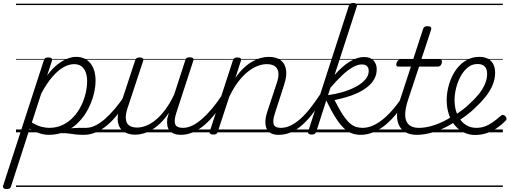

<svg xmlns="http://www.w3.org/2000/svg" viewBox="-110 -910 3502 1320"><path d="M462 17Q431 17 408 14Q385 11 363 8Q341 5 315.5 5.5Q290 6 255 12L280 -10Q319 -19 346.5 -23.5Q374 -28 395.5 -29.5Q417 -31 436.5 -31Q456 -31 477 -31Q486 -31 489.5 -23.5Q493 -16 491 -7Q489 2 481.5 9.5Q474 17 462 17ZM-65 390Q-79 390 -85.5 383.5Q-92 377 -88 365L191 -494Q195 -506 201 -510.5Q207 -515 221 -515Q238 -515 244 -509.5Q250 -504 247 -492L214 -391Q250 -440 286 -467.5Q322 -495 354 -507Q386 -519 413 -519Q476 -519 511.5 -475Q547 -431 547 -355Q547 -311 534 -260Q521 -209 495.5 -160Q470 -111 431.5 -71Q393 -31 341.5 -7Q290 17 224 17Q193 17 158.5 5.5Q124 -6 94 -26L-34 371Q-37 381 -43.5 385.5Q-50 390 -65 390ZM109 -68Q144 -47 173 -39Q202 -31 228 -31Q281 -31 323 -52Q365 -73 396.5 -107.5Q428 -142 448.5 -184Q469 -226 479 -269.5Q489 -313 489 -351Q489 -387 479 -413.5Q469 -440 449.5 -454.5Q430 -469 399 -469Q365 -469 327 -448Q289 -427 250.5 -382.5Q212 -338 174 -268ZM0 365H609V375H0ZM0 -20H609V0H0ZM0 -505H609V-500H0ZM0 -885H609V-875H0Z M466 17Q455 17 450.5 9.5Q446 2 447.5 -7Q449 -16 457.5 -23.5Q466 -31 481 -31Q512 -31 544.5 -46.5Q577 -62 611 -91.5Q645 -121 680 -162.5Q715 -204 750 -257Q757 -268 766 -266.5Q775 -265 779.5 -257Q784 -249 778 -239Q741 -178 703.5 -130Q666 -82 627.5 -49.5Q589 -17 548.5 0Q508 17 466 17ZM612 365V375ZM612 -20V0ZM612 -505V-500ZM612 -885V-875Z M820 16Q773 16 741 -5Q709 -26 701 -68.5Q693 -111 714 -176L819 -494Q823 -506 829.5 -510.5Q836 -515 849 -515Q866 -515 872 -509Q878 -503 874 -491L767 -167Q753 -125 755 -94.5Q757 -64 776.5 -48.5Q796 -33 834 -33Q862 -33 894.5 -45.5Q927 -58 960.5 -85.5Q994 -113 1026.5 -156.5Q1059 -200 1088 -262L1164 -496Q1168 -508 1174 -512Q1180 -516 1194 -516Q1210 -516 1216.5 -510.5Q1223 -505 1219 -493L1102 -134Q1085 -81 1094.5 -56Q1104 -31 1149 -31Q1159 -31 1162.5 -23.5Q1166 -16 1164.5 -7Q1163 2 1155 9.5Q1147 17 1133 17Q1107 17 1087.5 9.5Q1068 2 1056 -12Q1044 -26 1040.5 -47Q1037 -68 1040 -94L1051 -135Q1023 -92 992.5 -63Q962 -34 931.5 -16.5Q901 1 872.5 8.5Q844 16 820 16ZM609 365H1280V375H609ZM609 -20H1280V0H609ZM609 -505H1280V-500H609ZM609 -885H1280V-875H609Z M1133 17Q1122 17 1117.5 9.5Q1113 2 1114.5 -7Q1116 -16 1124.5 -23.5Q1133 -31 1148 -31Q1179 -31 1211.5 -46.5Q1244 -62 1278 -91.5Q1312 -121 1347 -162.5Q1382 -204 1417 -257Q1424 -268 1433 -266.5Q1442 -265 1446.5 -257Q1451 -249 1445 -239Q1408 -178 1370.5 -130Q1333 -82 1294.5 -49.5Q1256 -17 1215.5 0Q1175 17 1133 17ZM1279 365V375ZM1279 -20V0ZM1279 -505V-500ZM1279 -885V-875Z M1805 17Q1775 17 1754.5 7Q1734 -3 1724 -23.5Q1714 -44 1714.5 -73Q1715 -102 1727 -140L1793 -340Q1807 -380 1804 -409Q1801 -438 1781.5 -453.5Q1762 -469 1724 -469Q1694 -469 1661 -456.5Q1628 -444 1594 -417Q1560 -390 1527.5 -347.5Q1495 -305 1466 -244L1387 -4Q1384 6 1377.5 10.5Q1371 15 1356 15Q1344 15 1336 10Q1328 5 1332 -6L1491 -494Q1495 -506 1501.5 -510.5Q1508 -515 1521 -515Q1538 -515 1544 -509Q1550 -503 1546 -491L1508 -374Q1536 -415 1566 -443Q1596 -471 1626.5 -488Q1657 -505 1685 -512Q1713 -519 1738 -519Q1788 -519 1818.5 -497Q1849 -475 1856.5 -431.5Q1864 -388 1842 -323L1781 -134Q1763 -81 1771.5 -56Q1780 -31 1820 -31Q1829 -31 1833 -23.5Q1837 -16 1835.5 -7Q1834 2 1826.5 9.5Q1819 17 1805 17ZM1280 365H1951V375H1280ZM1280 -20H1951V0H1280ZM1280 -505H1951V-500H1280ZM1280 -885H1951V-875H1280Z M1805 17Q1794 17 1789.5 9.5Q1785 2 1786.5 -7Q1788 -16 1796.5 -23.5Q1805 -31 1820 -31Q1855 -31 1889 -47.5Q1923 -64 1956.5 -94Q1990 -124 2024.5 -168Q2059 -212 2095 -267Q2103 -278 2111 -277Q2119 -276 2123 -267.5Q2127 -259 2120 -250Q2084 -189 2047.5 -139.5Q2011 -90 1972.5 -55Q1934 -20 1893 -1.5Q1852 17 1805 17ZM1951 365V375ZM1951 -20V0ZM1951 -505V-500ZM1951 -885V-875Z M2369 17Q2340 17 2313 8Q2286 -1 2258.5 -25Q2231 -49 2200.5 -96Q2170 -143 2133 -219L2064 -4Q2060 6 2053.5 10.5Q2047 15 2033 15Q2021 15 2013 10Q2005 5 2009 -7L2288 -869Q2292 -881 2299 -885.5Q2306 -890 2319 -890Q2330 -890 2336 -886Q2342 -882 2343.5 -877Q2345 -872 2343 -866L2190 -394Q2241 -453 2293 -485.5Q2345 -518 2393 -518Q2436 -518 2458 -494Q2480 -470 2480 -434Q2480 -396 2462.5 -365.5Q2445 -335 2415 -311.5Q2385 -288 2347.5 -270.5Q2310 -253 2269 -241.5Q2228 -230 2190 -222Q2222 -158 2248 -119.5Q2274 -81 2296 -62Q2318 -43 2339.5 -37Q2361 -31 2383 -31Q2394 -31 2397.5 -23.5Q2401 -16 2399 -7Q2397 2 2389.5 9.5Q2382 17 2369 17ZM2145 -256Q2192 -262 2241.5 -276Q2291 -290 2332.5 -311.5Q2374 -333 2399.5 -361Q2425 -389 2425 -422Q2425 -443 2413.5 -455Q2402 -467 2377 -467Q2348 -467 2313.5 -447Q2279 -427 2241 -391Q2203 -355 2162 -307ZM1951 365H2515V375H1951ZM1951 -20H2515V0H1951ZM1951 -505H2515V-500H1951ZM1951 -885H2515V-875H1951Z M2369 17Q2358 17 2353.5 9.5Q2349 2 2350.5 -7Q2352 -16 2360.5 -23.5Q2369 -31 2384 -31Q2414 -31 2447 -44Q2480 -57 2514 -83Q2548 -109 2584 -149Q2620 -189 2656 -244Q2664 -257 2673 -255Q2682 -253 2686.5 -243.5Q2691 -234 2684 -225Q2644 -161 2604.5 -115Q2565 -69 2525.5 -40Q2486 -11 2447 3Q2408 17 2369 17ZM2515 365V375ZM2515 -20V0ZM2515 -505V-500ZM2515 -885V-875Z M2756 17Q2712 17 2681.5 1Q2651 -15 2635 -45Q2619 -75 2619.5 -118.5Q2620 -162 2638 -217L2715 -452H2629Q2618 -452 2615.5 -458.5Q2613 -465 2616 -477Q2620 -489 2626.5 -494.5Q2633 -500 2643 -500H2730L2798 -709Q2802 -721 2808.5 -725.5Q2815 -730 2829 -730Q2846 -730 2851.5 -724Q2857 -718 2854 -706L2786 -500H2914Q2925 -500 2927.5 -494Q2930 -488 2927 -476Q2923 -463 2916.5 -457.5Q2910 -452 2900 -452H2771L2694 -219Q2678 -169 2676 -133Q2674 -97 2685 -74.5Q2696 -52 2717.5 -41.5Q2739 -31 2770 -31Q2780 -31 2784 -23.5Q2788 -16 2787 -7Q2786 2 2778 9.5Q2770 17 2756 17ZM2515 365H2903V375H2515ZM2515 -20H2903V0H2515ZM2515 -505H2903V-500H2515ZM2515 -885H2903V-875H2515Z M2755 17Q2743 17 2739 9.5Q2735 2 2738 -7Q2741 -16 2750 -23.5Q2759 -31 2771 -31Q2821 -31 2880 -51Q2939 -71 2999 -110Q3006 -115 3013 -111.5Q3020 -108 3024 -100.5Q3028 -93 3027 -84.5Q3026 -76 3019 -72Q2971 -42 2924.5 -22Q2878 -2 2835 7.5Q2792 17 2755 17ZM2902 365V375ZM2902 -20V0ZM2902 -505V-500ZM2902 -885V-875Z M3002 -109Q3035 -129 3066 -152Q3097 -175 3122 -200Q3156 -231 3182.5 -264Q3209 -297 3224 -332Q3239 -367 3239 -402Q3239 -435 3223 -452.5Q3207 -470 3173 -470Q3134 -470 3104.5 -445Q3075 -420 3055 -382Q3035 -344 3025 -301.5Q3015 -259 3015 -224Q3015 -180 3026 -144.5Q3037 -109 3057.5 -83.5Q3078 -58 3105 -44.5Q3132 -31 3165 -31Q3196 -31 3223.5 -41Q3251 -51 3278 -70Q3305 -89 3332 -113Q3340 -121 3348 -120Q3356 -119 3363 -113Q3370 -106 3372 -97Q3374 -88 3365 -79Q3341 -54 3309 -31.5Q3277 -9 3238.5 4.5Q3200 18 3156 18Q3122 18 3092.5 6.5Q3063 -5 3038.5 -26.5Q3014 -48 2996.5 -78Q2979 -108 2970 -144.5Q2961 -181 2961 -222Q2961 -261 2970 -302Q2979 -343 2997 -382Q3015 -421 3042 -451.5Q3069 -482 3105 -500.5Q3141 -519 3185 -519Q3222 -519 3246.5 -505Q3271 -491 3282.5 -466.5Q3294 -442 3294 -410Q3294 -367 3276.5 -325Q3259 -283 3227.5 -244Q3196 -205 3156 -168Q3127 -140 3093.5 -115Q3060 -90 3024 -69ZM2903 365H3347V375H2903ZM2903 -20H3347V0H2903ZM2903 -505H3347V-500H2903ZM2903 -885H3347V-875H2903Z"/></svg>

Font: Playwrite DK Uloopet Guides
Style: Regular
Weight: 400
Designer: Veronika Burian, José Scaglione
Foundry: TypeTogether
Version: Version 1.003